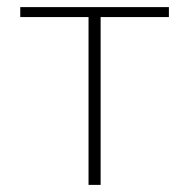

<svg xmlns="http://www.w3.org/2000/svg" viewBox="-20 -520 532 540"><path d="M229 0H263V-472H455V-500H37V-472H229Z"/></svg>

Font: LT Wave Text Thin
Style: Regular
Weight: 100
Designer: Daniel Lyons
Version: Version 2.5 (Glyphs App)